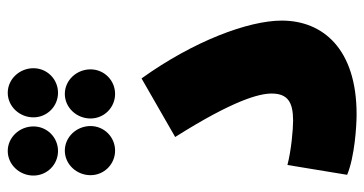

<svg xmlns="http://www.w3.org/2000/svg" viewBox="-248 -710 963 508"><g transform="rotate(-90 234.0 -456.5)"><path d="M88 -785C124 -785 153 -814 153 -850C153 -887 124 -918 88 -918C52 -918 23 -887 23 -850C23 -814 52 -785 88 -785ZM242 -785C278 -785 307 -814 307 -850C307 -887 278 -918 242 -918C206 -918 177 -887 177 -850C177 -814 206 -785 242 -785ZM89 -634C125 -634 154 -663 154 -699C154 -736 125 -767 89 -767C53 -767 24 -736 24 -699C24 -663 53 -634 89 -634ZM239 -634C275 -634 304 -663 304 -699C304 -736 275 -767 239 -767C203 -767 174 -736 174 -699C174 -663 203 -634 239 -634ZM25 -20C73 0 155 5 185 5C359 5 433 -85 433 -193C433 -281 379 -426 280 -564L125 -475C223 -320 240 -252 240 -220C240 -177 217 -163 168 -163C145 -163 89 -168 51 -178Z"/></g></svg>

Font: Noto Sans Arabic ExtCond Blk
Style: Regular
Weight: 900
Width: 2
Designer: Monotype Design Team, Nadine Chahine, Nizar Qandah and Khaled Hosny
Foundry: Monotype Imaging Inc.
Version: Version 2.012